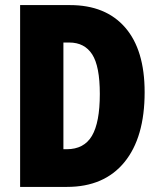

<svg xmlns="http://www.w3.org/2000/svg" viewBox="-20 -734 627 754"><path d="M548 -372Q548 -194 468.5 -97Q389 0 243 0H59V-714H255Q395 -714 471.5 -626Q548 -538 548 -372ZM372 -365Q372 -474 342 -520.5Q312 -567 252 -567H229V-148H242Q310 -148 341 -200.5Q372 -253 372 -365Z"/></svg>

Font: Noto Sans Lao UI ExtCond Blk
Style: Regular
Weight: 900
Width: 2
Designer: Monotype Design Team
Foundry: Monotype Imaging Inc.
Version: Version 2.000; ttfautohint (v1.8.4.7-5d5b)